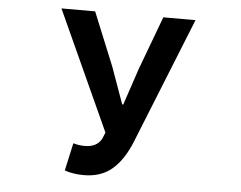

<svg xmlns="http://www.w3.org/2000/svg" viewBox="-53 -804 1105 882"><g transform="rotate(5 500.0 -363.0)"><path d="M364.3 13.7Q314.5 13.7 275.4 0L303.7 -127.9Q329.1 -120.1 356.4 -120.1Q413.1 -120.1 434.6 -161.1L446.3 -189.5L195.3 -740.2H350.6L451.2 -494.1L511.7 -325.2H516.6L573.2 -494.1L665 -740.2H813.5L580.1 -159.2Q545.9 -74.2 494.6 -30.3Q443.4 13.7 364.3 13.7Z"/></g></svg>

Font: GenEi Gothic M Regular
Style: Bold
Weight: 700
Designer: o_tamon (Modified); [Source Han Sans]
Ryoko NISHIZUKA  (kana & ideographs); Paul D. Hunt (Latin, Greek & Cyrillic); Wenl
Version: Version 1.1a;Original Version 1.004